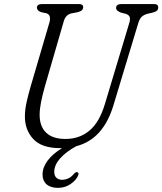

<svg xmlns="http://www.w3.org/2000/svg" viewBox="-20 -720 804 952"><path d="M500.5 -205.5 620.5 -604.5Q626.5 -623 623.5 -634.2Q620.5 -645.5 603.5 -651.5L579.5 -657.5Q555.5 -667 555.5 -680Q555.5 -700 583 -700H743.5Q764.5 -700 764.5 -683.5Q764.5 -673.5 758.8 -667.8Q753 -662 737 -657.5L710.5 -651.5Q692 -646 682 -636.2Q672 -626.5 665 -603.5L542.5 -198Q517.5 -115 472 -64Q426.5 -13 358 5Q308 32 278.5 65Q249 98 249 132Q249 151.5 259.8 161.5Q270.5 171.5 287.5 171.5Q302.5 171.5 318 164.8Q333.5 158 345.5 143Q354.5 132.5 362.5 133.5Q366.5 134 368.8 138.8Q371 143.5 366.5 152Q357.5 173.5 330 192.5Q302.5 211.5 267.5 211.5Q230.5 211.5 210.5 193.5Q190.5 175.5 191 145Q191 110 216 76.5Q241 43 287.5 14.5Q282.5 14.5 277.5 14.5Q186.5 14.5 144.5 -31.2Q102.5 -77 103.5 -144.5Q103.5 -176 112.2 -215Q121 -254 132 -291.5L225.5 -610Q230 -626.5 226.5 -638.5Q223 -650.5 209 -654.5L184.5 -659.5Q163 -667 163 -682.5Q163.5 -700 189.5 -700H370.5Q392.5 -700 392.5 -684.5Q392.5 -676 386.2 -669.8Q380 -663.5 365 -659.5L333.5 -653.5Q305 -646.5 296 -614L202.5 -291.5Q191 -251 184 -216.2Q177 -181.5 176.5 -153Q176 -93.5 208.8 -62.2Q241.5 -31 304 -31Q374.5 -31 424 -72.8Q473.5 -114.5 500.5 -205.5Z"/></svg>

Font: Fraunces 72pt SuperSoft Light
Style: Italic
Weight: 300
Italic angle: -16°
Version: Version 1.000;[b76b70a41]